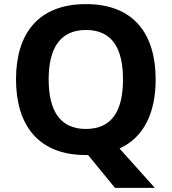

<svg xmlns="http://www.w3.org/2000/svg" viewBox="-20 -838 836 935"><path d="M738 -451C738 -673 631 -818 399 -818C165 -818 58 -673 58 -452C58 -230 165 -83 398 -83H409L540 77H734L562 -115C682 -169 738 -291 738 -451ZM217 -451C217 -601 271 -692 399 -692C527 -692 579 -601 579 -451C579 -301 527 -210 398 -210C271 -210 217 -301 217 -451Z"/></svg>

Font: Noto Sans Kannada UI
Style: Bold
Weight: 700
Designer: Jelle Bosma - Monotype Design Team
Foundry: Monotype Imaging Inc.
Version: Version 2.005